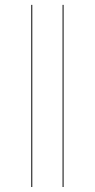

<svg xmlns="http://www.w3.org/2000/svg" viewBox="-20 -750 380 770"><path d="M109.4 -730.5V0H105.5V-730.5ZM234.9 -730.5V0H231V-730.5Z"/></svg>

Font: Fira Sans Compressed Four
Style: Regular
Weight: 100
Width: 1
Designer: Carrois Corporate & Edenspiekermann AG
Foundry: Carrois Corporate GbR & Edenspiekermann AG
Version: Version 4.203;PS 004.203;hotconv 1.0.88;makeotf.lib2.5.64775